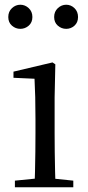

<svg xmlns="http://www.w3.org/2000/svg" viewBox="-20 -792 372 812"><path d="M66 -670Q46 -670 30.5 -683.5Q15 -697 15 -720Q15 -743 30.5 -757.5Q46 -772 66 -772Q86 -772 101.5 -757.5Q117 -743 117 -720Q117 -697 101.5 -683.5Q86 -670 66 -670ZM260 -670Q240 -670 224.5 -683.5Q209 -697 209 -720Q209 -743 224.5 -757.5Q240 -772 260 -772Q280 -772 295 -757.5Q310 -743 310 -720Q310 -697 295 -683.5Q280 -670 260 -670ZM43 0V-28L153 -39H184L290 -28V0ZM126 0Q127 -24 128 -65Q129 -106 129.5 -150.5Q130 -195 130 -229V-289Q130 -340 129 -381Q128 -422 126 -459L37 -463V-489L202 -528L214 -520L211 -380V-229Q211 -195 211.5 -150.5Q212 -106 213 -65Q214 -24 215 0Z"/></svg>

Font: Noto Serif SC
Style: Regular
Weight: 400
Designer: Ryoko NISHIZUKA 西塚涼子 (kana & ideographs); Frank Grießhammer (Latin, Greek & Cyrillic); Wenlong ZHANG 张文龙 (bopomofo); San
Foundry: Adobe
Version: Version 2.002-H1;hotconv 1.1.0;makeotfexe 2.6.0